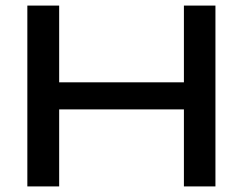

<svg xmlns="http://www.w3.org/2000/svg" viewBox="-20 -668 870 688"><path d="M78 -648H192V-373H639V-648H752V0H639V-276H192V0H78Z"/></svg>

Font: Syne SemiBold
Style: Regular
Weight: 600
Designer: Lucas Descroix
Foundry: Bonjour Monde
Version: Version 2.200; ttfautohint (v1.8.4)